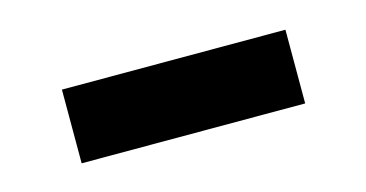

<svg xmlns="http://www.w3.org/2000/svg" viewBox="-31 -815 511 268"><g transform="rotate(-15 225.0 -681.0)"><path d="M63.5 -627V-733.5H386.5V-627Z"/></g></svg>

Font: Trispace Condensed
Style: Bold
Weight: 700
Width: 3
Designer: Tyler Finck
Foundry: Etcetera Type Company
Version: Version 1.210; ttfautohint (v1.8.3)